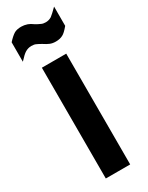

<svg xmlns="http://www.w3.org/2000/svg" viewBox="-204 -757 611 793"><g transform="rotate(-30 102.0 -361.0)"><path d="M44.9 -528.3H161.1V0H44.9ZM-10.7 -681.6Q7.8 -702.1 22.5 -710.9Q35.2 -717.8 55.7 -717.8Q69.3 -717.8 84 -712.9Q89.8 -710.9 95.7 -707.5Q101.6 -704.1 108.4 -699.2Q121.1 -691.4 132.8 -686.5Q140.6 -682.6 153.3 -682.6Q168 -682.6 180.7 -690.4Q191.4 -698.2 214.8 -721.7V-629.9Q195.3 -606.4 183.6 -600.6Q169.9 -592.8 149.4 -592.8Q133.8 -592.8 122.1 -597.7Q110.4 -602.5 95.7 -612.3Q88.9 -616.2 83.5 -619.1Q78.1 -622.1 73.2 -624Q65.4 -627.9 51.8 -627.9Q37.1 -627.9 23.4 -620.1Q16.6 -616.2 8.3 -608.4Q0 -600.6 -10.7 -588.9Z"/></g></svg>

Font: Dinish Condensed
Style: Bold
Weight: 700
Width: 3
Designer: Bert Driehuis
Foundry: Playbeing
Version: Version 3.006; git-39231f3c-release